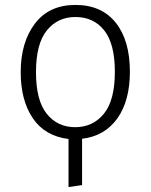

<svg xmlns="http://www.w3.org/2000/svg" viewBox="-20 -554 611 779"><path d="M258 205V10Q162 -2 113 -74.5Q64 -147 64 -261Q64 -382 121.5 -458Q179 -534 286 -534Q392 -534 449.5 -462Q507 -390 507 -263Q507 -145 456 -73.5Q405 -2 313 9V197ZM285 -38Q357 -38 401.5 -92.5Q446 -147 446 -263Q446 -376 403 -430.5Q360 -485 286 -485Q214 -485 170 -430.5Q126 -376 126 -261Q126 -147 169.5 -92.5Q213 -38 285 -38Z"/></svg>

Font: Trujillo Light
Style: Regular
Weight: 300
Designer: Fira Sans original fonts by bBox Type GmbH, Carrois Corporate GbR, & Edenspiekermann AG / Changes by Cristiano Sobral
Foundry: Fira Sans original fonts by bBox Type GmbH, Carrois Corporate GbR, & Edenspiekermann AG / Changes by Cristiano Sobral
Version: Version 4.301;July 28, 2020;FontCreator 13.0.0.2655 64-bit